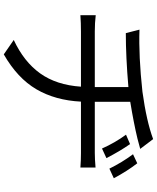

<svg xmlns="http://www.w3.org/2000/svg" viewBox="75 -872 849 1040"><g transform="rotate(90 500.0 -351.5)"><path d="M760 -631Q799 -575 836 -503L784 -479Q753 -549 709 -609ZM864 -670Q906 -616 945 -543L893 -519Q859 -588 815 -647ZM62 -445Q104 -440 149 -440H451V-622Q287 -608 159 -608L140 -682Q283 -677 476 -698Q636 -720 733 -756L786 -686Q753 -677 730 -671Q647 -651 531 -632V-440H808Q840 -440 887 -444V-362Q847 -365 809 -365H530Q523 -226 463 -123.5Q403 -21 274 53L196 -1Q314 -56 377 -144Q440 -232 449 -365H151Q103 -365 62 -362Z"/></g></svg>

Font: Gothic Nguyen
Style: Regular
Weight: 400
Designer: MORI Takayuki
Version: Version 1.220;July 21, 2023;FontCreator 14.0.0.2814 64-bit